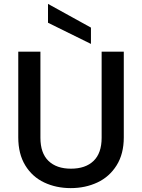

<svg xmlns="http://www.w3.org/2000/svg" viewBox="-20 -961 730 988"><path d="M188 -695V-252Q188 -173 229.5 -133Q271 -93 345 -93Q420 -93 461.5 -133Q503 -173 503 -252V-695H617V-254Q617 -169 580 -110Q543 -51 481 -22Q419 7 344 7Q269 7 207.5 -22Q146 -51 110 -110Q74 -169 74 -254V-695ZM448 -819V-735L227 -844V-941Z"/></svg>

Font: Poppins-tnum Medium
Style: Regular
Weight: 500
Designer: Ninad Kale (Devanagari), Jonny Pinhorn (Latin)
Foundry: Indian Type Foundry
Version: Version 4.004